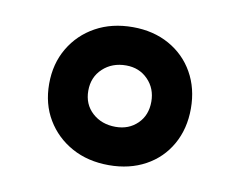

<svg xmlns="http://www.w3.org/2000/svg" viewBox="-49 -566 573 459"><g transform="rotate(10 238.0 -336.5)"><path d="M240 -504Q290 -504 328.5 -482.5Q367 -461 388.5 -423Q410 -385 410 -336Q410 -287 388.5 -249Q367 -211 328.5 -190Q290 -169 240 -169Q189 -169 150 -190.5Q111 -212 88.5 -249.5Q66 -287 66 -336Q66 -385 88.5 -423Q111 -461 150 -482.5Q189 -504 240 -504ZM240 -411Q206 -411 183.5 -390Q161 -369 161 -336Q161 -303 183.5 -282.5Q206 -262 240 -262Q272 -262 293 -282.5Q314 -303 314 -336Q314 -368 293 -389.5Q272 -411 240 -411Z"/></g></svg>

Font: Poppins
Style: Bold
Weight: 700
Designer: Ninad Kale (Devanagari), Jonny Pinhorn (Latin)
Version: Version 5.002